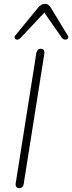

<svg xmlns="http://www.w3.org/2000/svg" viewBox="-20 -962 371 988"><path d="M79 6Q69 6 64 -0.5Q59 -7 61 -20L167 -689Q169 -700 174.5 -705.5Q180 -711 190 -711Q200 -711 205 -704.5Q210 -698 208 -685L102 -16Q101 -6 95.5 0Q90 6 79 6ZM84 -765Q78 -759 71.5 -758Q65 -757 60.5 -760Q56 -763 55 -768.5Q54 -774 60 -781L174 -920Q183 -931 191.5 -936.5Q200 -942 212 -942Q223 -942 229.5 -936.5Q236 -931 243 -920L328 -780Q333 -773 330.5 -767Q328 -761 322.5 -759Q317 -757 310 -759Q303 -761 298 -768L208 -897Z"/></svg>

Font: Nunito ExtraLight ExtraLight
Style: Italic
Weight: 250
Italic angle: -9°
Version: Version 3.602